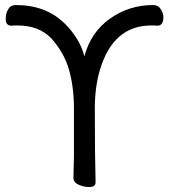

<svg xmlns="http://www.w3.org/2000/svg" viewBox="-20 -736 684 771"><path d="M337.9 15.1Q315.9 15.1 295.4 5.6Q274.9 -3.9 274.9 -22L276.9 -110.8V-299.8Q276.9 -387.7 256.8 -456.8Q236.8 -525.9 185.1 -583Q135.3 -633.8 49.8 -633.8Q31.7 -633.8 25.9 -632.8Q2.9 -632.8 2.9 -660.2Q2.9 -682.1 12.9 -699Q22.9 -715.8 43 -715.8Q165 -715.8 240.2 -641.1Q301.3 -580.1 318.8 -509.8Q344.7 -606.9 421.9 -661.4Q499 -715.8 595.2 -715.8Q615.2 -715.8 625.7 -699Q636.2 -682.1 636.2 -668Q636.2 -632.8 611.8 -632.8Q606 -633.8 587.9 -633.8Q435.1 -633.8 381.8 -457Q360.8 -388.2 360.8 -299.8Q360.8 -109.9 363.8 -3.9Q363.8 15.1 337.9 15.1Z"/></svg>

Font: LXGW WenKai Screen R
Style: Regular
Weight: 400
Designer: Fontworks Inc.
Version: Version 1.235;May 31, 2022